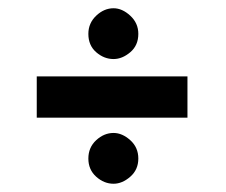

<svg xmlns="http://www.w3.org/2000/svg" viewBox="-20 -493 548 465"><path d="M194 -411Q194 -437 213 -455Q232 -473 255 -473Q276 -473 295.5 -455Q315 -437 315 -411Q315 -383 295.5 -366.5Q276 -350 255 -350Q232 -350 213 -366.5Q194 -383 194 -411ZM194 -109Q194 -136 213 -153.5Q232 -171 255 -171Q276 -171 295.5 -153.5Q315 -136 315 -109Q315 -82 295.5 -65Q276 -48 255 -48Q232 -48 213 -65Q194 -82 194 -109ZM69 -308H434V-208H69Z"/></svg>

Font: Reem Kufi Fun Medium
Style: Regular
Weight: 500
Designer: Khaled Hosny
Version: Version 1.005